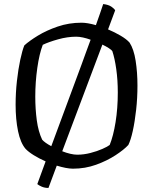

<svg xmlns="http://www.w3.org/2000/svg" viewBox="-20 -832 755 947"><path d="M219 95Q200 95 185.5 88.5Q171 82 164 76L205 -36Q173 -50 146.5 -66.5Q120 -83 106 -98Q81 -127 69 -185Q57 -243 57 -316Q57 -375 63.5 -433Q70 -491 80 -537.5Q90 -584 100 -608Q124 -630 166.5 -656Q209 -682 264.5 -701Q320 -720 382 -720Q411 -720 453 -708Q476 -772 489 -812Q515 -809 529.5 -799Q544 -789 548 -781L513 -687Q546 -673 575 -656Q604 -639 619 -622Q640 -590 649 -532.5Q658 -475 658 -410Q658 -349 651.5 -290.5Q645 -232 635 -186.5Q625 -141 613 -117Q592 -94 550 -66.5Q508 -39 454 -19.5Q400 0 340 0Q324 0 303.5 -4Q283 -8 260 -15ZM188 -143Q201 -128 233 -111L382 -513Q393 -544 404.5 -575Q416 -606 427 -636Q408 -643 389.5 -647Q371 -651 356 -651Q313 -651 266.5 -638Q220 -625 191 -611Q174 -567 164 -497Q154 -427 154 -355Q154 -294 161.5 -238.5Q169 -183 188 -143ZM361 -69Q393 -69 426 -77.5Q459 -86 485 -97.5Q511 -109 521 -117Q539 -161 550 -229.5Q561 -298 561 -376Q561 -437 553.5 -490.5Q546 -544 534 -580Q531 -585 517.5 -594Q504 -603 485 -612L287 -86Q307 -78 326.5 -73.5Q346 -69 361 -69Z"/></svg>

Font: Texturina 72pt Medium
Style: Regular
Weight: 500
Designer: Guillermo Torres Carreño
Foundry: Omnibus-Type
Version: Version 1.002; ttfautohint (v1.8.3)